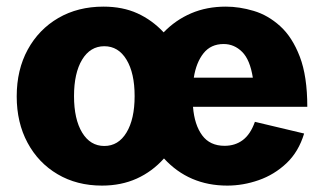

<svg xmlns="http://www.w3.org/2000/svg" viewBox="-20 -561 1001 594"><path d="M295.4 13.2Q217.8 13.2 158.2 -22Q98.6 -57.1 65.2 -119.4Q31.7 -181.6 31.7 -262.7Q31.7 -345.2 65.9 -407.7Q100.1 -470.2 160.6 -505.4Q221.2 -540.5 299.8 -540.5Q359.4 -540.5 405 -519.8Q450.7 -499 486.3 -460.9Q522.9 -499 571.3 -519.8Q619.6 -540.5 678.7 -540.5Q720.7 -540.5 764.9 -527.3Q809.1 -514.2 846.7 -480.2Q884.3 -446.3 907.5 -385.7Q930.7 -325.2 930.7 -230.5H577.1Q581.5 -174.8 605.5 -142.3Q629.4 -109.9 674.8 -109.9Q707.5 -109.9 731.2 -127.7Q754.9 -145.5 768.6 -184.1L920.9 -147.9Q903.8 -91.3 866.2 -55.9Q828.6 -20.5 780.5 -3.7Q732.4 13.2 683.1 13.2Q564.5 13.2 487.3 -70.8Q451.2 -30.3 403.1 -8.5Q355 13.2 295.4 13.2ZM579.6 -320.8H762.2Q753.4 -376.5 729 -400.6Q704.6 -424.8 671.9 -424.8Q632.3 -424.8 609.6 -396.2Q586.9 -367.7 579.6 -320.8ZM302.7 -109.4Q346.2 -109.4 371.3 -150.9Q396.5 -192.4 396.5 -263.7Q396.5 -335 371.3 -376.5Q346.2 -418 302.7 -418Q259.3 -418 234.1 -376.5Q209 -335 209 -263.7Q209 -192.4 234.1 -150.9Q259.3 -109.4 302.7 -109.4Z"/></svg>

Font: Schibsted Grotesk ExtraBold
Style: Regular
Weight: 800
Designer: Bakken & Baeck AS, Henrik Kongsvoll
Foundry: Schibsted ASA
Version: Version 1.100; ttfautohint (v1.8.4.7-5d5b);gftools[0.9.25]